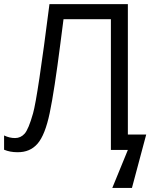

<svg xmlns="http://www.w3.org/2000/svg" viewBox="-20 -734 746 940"><path d="M606 -75.2H695.8L626 186H529.8L606 0H522.9V-640.1H291L275.9 -522.9Q246.1 -289.1 223.4 -180.9Q200.7 -72.8 163.6 -30.3Q126.5 12.2 64.9 11.2Q28.8 11.2 0 -1V-70.8Q26.4 -58.1 53.7 -58.1Q81.1 -58.1 100.3 -79.3Q119.6 -100.6 141.8 -179Q164.1 -257.3 222.2 -713.9H606Z"/></svg>

Font: OpenSans-Regular
Style: Regular
Weight: 400
Foundry: Ascender Corporation
Version: Version 1.10